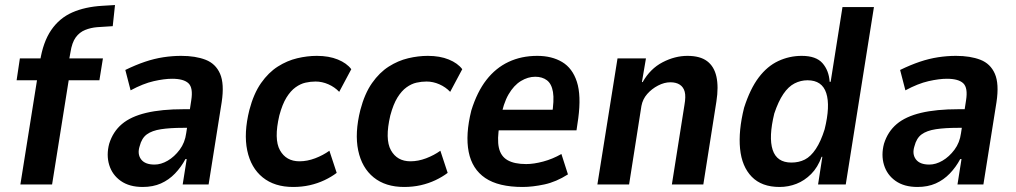

<svg xmlns="http://www.w3.org/2000/svg" viewBox="-20 -733 4037 763"><path d="M61 0 127 -414H46L59 -501H190L132 -450L139 -489Q151 -566 183.5 -613.5Q216 -661 267 -683.5Q318 -706 387 -710L437 -713L428 -629L366 -625Q341 -623 318.5 -614Q296 -605 281 -584.5Q266 -564 260 -525L251 -476L227 -501H389L375 -414H253L187 0Z M547 10Q494 10 460 -14Q426 -38 414 -77.5Q402 -117 414 -162Q429 -210 464.5 -240Q500 -270 561 -284.5Q622 -299 710 -299H754L744 -225H707Q656 -225 620 -219.5Q584 -214 563.5 -199Q543 -184 535 -152Q525 -121 540.5 -100Q556 -79 594 -79Q620 -79 646.5 -94.5Q673 -110 694 -138Q715 -166 720 -204L740 -334Q748 -384 729 -402Q710 -420 664 -420Q633 -420 591 -410.5Q549 -401 499 -374L478 -455Q519 -475 556 -487.5Q593 -500 629 -505.5Q665 -511 700 -511Q757 -511 797 -495.5Q837 -480 854.5 -440Q872 -400 861 -327L809 0H706L722 -101H717Q700 -69 675.5 -43.5Q651 -18 619.5 -4Q588 10 547 10Z M1145 10Q1071 10 1024 -28Q977 -66 962.5 -135Q948 -204 971 -296Q988 -361 1017.5 -403Q1047 -445 1084 -468.5Q1121 -492 1161 -501.5Q1201 -511 1239 -511Q1287 -511 1322.5 -496.5Q1358 -482 1376 -458L1328 -368Q1310 -387 1285 -398Q1260 -409 1234 -409Q1214 -409 1194 -404.5Q1174 -400 1154.5 -386Q1135 -372 1118.5 -345.5Q1102 -319 1090 -274Q1068 -180 1092.5 -136Q1117 -92 1170 -92Q1201 -92 1232.5 -104Q1264 -116 1289 -134L1318 -46Q1297 -30 1269.5 -17Q1242 -4 1211 3Q1180 10 1145 10Z M1586 10Q1512 10 1465 -28Q1418 -66 1403.5 -135Q1389 -204 1412 -296Q1429 -361 1458.5 -403Q1488 -445 1525 -468.5Q1562 -492 1602 -501.5Q1642 -511 1680 -511Q1728 -511 1763.5 -496.5Q1799 -482 1817 -458L1769 -368Q1751 -387 1726 -398Q1701 -409 1675 -409Q1655 -409 1635 -404.5Q1615 -400 1595.5 -386Q1576 -372 1559.5 -345.5Q1543 -319 1531 -274Q1509 -180 1533.5 -136Q1558 -92 1611 -92Q1642 -92 1673.5 -104Q1705 -116 1730 -134L1759 -46Q1738 -30 1710.5 -17Q1683 -4 1652 3Q1621 10 1586 10Z M2057 10Q1961 10 1908.5 -25.5Q1856 -61 1842.5 -129.5Q1829 -198 1853 -294Q1876 -368 1913 -415.5Q1950 -463 2001 -487Q2052 -511 2115 -511Q2173 -511 2214 -486.5Q2255 -462 2272.5 -408Q2290 -354 2278 -263L2271 -215H1943L1956 -297H2191L2173 -274Q2183 -335 2177.5 -367.5Q2172 -400 2153.5 -414Q2135 -428 2107 -428Q2078 -428 2050 -411Q2022 -394 2001 -358Q1980 -322 1969 -261L1965 -236Q1955 -180 1962.5 -146Q1970 -112 1997 -96.5Q2024 -81 2071 -81Q2101 -81 2138.5 -91Q2176 -101 2211 -121L2237 -40Q2190 -10 2143 0Q2096 10 2057 10Z M2354 0 2434 -501H2547L2531 -407H2534Q2564 -460 2613 -485.5Q2662 -511 2712 -511Q2762 -511 2790 -490Q2818 -469 2827 -428.5Q2836 -388 2827 -330L2775 0H2650L2700 -316Q2706 -350 2701 -368.5Q2696 -387 2681.5 -396.5Q2667 -406 2644 -406Q2620 -406 2595 -393Q2570 -380 2552 -359.5Q2534 -339 2529 -312L2480 0Z M3078 10Q3007 10 2967.5 -30.5Q2928 -71 2921 -142Q2914 -213 2937 -305Q2961 -380 2995 -425Q3029 -470 3073 -490.5Q3117 -511 3166 -511Q3223 -511 3248.5 -482Q3274 -453 3277 -408H3281L3328 -705H3453L3341 0H3231L3248 -110H3245Q3230 -68 3203.5 -41.5Q3177 -15 3145 -2.5Q3113 10 3078 10ZM3125 -87Q3155 -87 3178.5 -99Q3202 -111 3222 -141Q3242 -171 3257 -219Q3280 -312 3263.5 -363Q3247 -414 3189 -414Q3162 -414 3137.5 -401.5Q3113 -389 3093 -359.5Q3073 -330 3057 -282Q3034 -188 3050.5 -137.5Q3067 -87 3125 -87Z M3626 10Q3573 10 3539 -14Q3505 -38 3493 -77.5Q3481 -117 3493 -162Q3508 -210 3543.5 -240Q3579 -270 3640 -284.5Q3701 -299 3789 -299H3833L3823 -225H3786Q3735 -225 3699 -219.5Q3663 -214 3642.5 -199Q3622 -184 3614 -152Q3604 -121 3619.5 -100Q3635 -79 3673 -79Q3699 -79 3725.5 -94.5Q3752 -110 3773 -138Q3794 -166 3799 -204L3819 -334Q3827 -384 3808 -402Q3789 -420 3743 -420Q3712 -420 3670 -410.5Q3628 -401 3578 -374L3557 -455Q3598 -475 3635 -487.5Q3672 -500 3708 -505.5Q3744 -511 3779 -511Q3836 -511 3876 -495.5Q3916 -480 3933.5 -440Q3951 -400 3940 -327L3888 0H3785L3801 -101H3796Q3779 -69 3754.5 -43.5Q3730 -18 3698.5 -4Q3667 10 3626 10Z"/></svg>

Font: Nunito Sans 7pt Condensed
Style: Bold Italic
Weight: 700
Width: 3
Italic angle: -9°
Designer: Vernon Adams
Foundry: Vernon Adams
Version: Version 3.101;gftools[0.9.27]